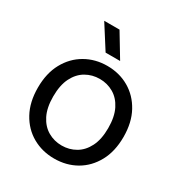

<svg xmlns="http://www.w3.org/2000/svg" viewBox="-170 -829 901 960"><g transform="rotate(30 280.5 -349.0)"><path d="M280.6 12Q211.5 12 155.2 -19.9Q99 -51.9 66.2 -111.8Q33.4 -171.7 33.4 -254.9Q33.4 -338.3 66.2 -398.1Q99 -458 155.2 -490.3Q211.5 -522.7 280.6 -522.7Q350.6 -522.7 406.4 -490.3Q462.2 -458 495 -398.1Q527.8 -338.3 527.8 -254.9Q527.8 -171.7 495 -111.8Q462.2 -51.9 406.4 -19.9Q350.6 12 280.6 12ZM280.6 -63.3Q324 -63.3 360.1 -84.2Q396.3 -105 417.8 -147.6Q439.4 -190.1 439.4 -254.9Q439.4 -320.5 417.8 -363.1Q396.3 -405.6 360.1 -426.5Q324 -447.4 280.6 -447.4Q237.2 -447.4 201 -426.5Q164.8 -405.6 143.3 -363.1Q121.8 -320.5 121.8 -254.9Q121.8 -190.1 143.3 -147.6Q164.8 -105 201 -84.2Q237.2 -63.3 280.6 -63.3ZM242 -710 323 -575.6H239.2L153.6 -710Z"/></g></svg>

Font: TikTok Sans Light
Style: Regular
Weight: 300
Version: Version 4.000